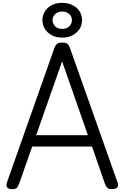

<svg xmlns="http://www.w3.org/2000/svg" viewBox="-20 -1314 874 1348"><path d="M66 14Q40 14 30.5 1.5Q21 -11 28 -31L361 -975Q369 -998 381 -1006.5Q393 -1015 417 -1015Q441 -1015 452.5 -1006.5Q464 -998 472 -975L806 -31Q814 -11 803 1.5Q792 14 766 14Q744 14 734.5 5.5Q725 -3 717 -23L626 -285H206L114 -23Q107 -3 97.5 5.5Q88 14 66 14ZM234 -365H597L416 -883ZM416 -1050Q376 -1050 345 -1066Q314 -1082 296 -1109.5Q278 -1137 278 -1173Q278 -1208 296 -1235.5Q314 -1263 345 -1278.5Q376 -1294 416 -1294Q457 -1294 488.5 -1278.5Q520 -1263 538 -1235.5Q556 -1208 556 -1173Q556 -1137 538 -1109.5Q520 -1082 488.5 -1066Q457 -1050 416 -1050ZM416 -1111Q447 -1111 466 -1129Q485 -1147 485 -1173Q485 -1198 466 -1215.5Q447 -1233 416 -1233Q386 -1233 367.5 -1215.5Q349 -1198 349 -1173Q349 -1147 367.5 -1129Q386 -1111 416 -1111Z"/></svg>

Font: Playwrite ES Deco
Style: Regular
Weight: 400
Designer: Veronika Burian, José Scaglione
Foundry: TypeTogether
Version: Version 1.002